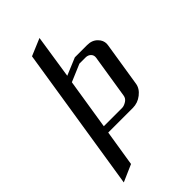

<svg xmlns="http://www.w3.org/2000/svg" viewBox="-207 -530 780 780"><g transform="rotate(-45 183.0 -140.5)"><path d="M14.2 188 112.8 -438 187 -469.2 158.2 -280.8 232.9 -312H303.2Q332.5 -312 349.1 -293.9Q363.8 -279.3 363.8 -259.3Q363.8 -255.9 362.8 -250L333 -62Q329.6 -36.6 305.7 -18.1Q282.7 0 253.9 0H112.8L87.9 155.8ZM118.2 -30.8H223.1Q234.4 -30.8 249 -40Q261.2 -48.3 263.2 -62L293 -250Q294.9 -263.2 286.1 -272Q277.3 -280.8 263.2 -280.8H228L152.8 -249Z"/></g></svg>

Font: Hhenum
Style: Italic
Weight: 400
Designer: T. Christopher White
Version: Version 1.0